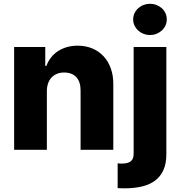

<svg xmlns="http://www.w3.org/2000/svg" viewBox="-20 -795 958 1019"><path d="M55 -545.5H220.2V-445.3H226.2Q235.4 -470.2 251.1 -490.1Q266.7 -509.9 288 -523.8Q309.3 -537.6 335.6 -545.1Q361.9 -552.6 392 -552.6Q435 -552.6 470 -537.8Q505 -523.1 529.8 -496.3Q554.7 -469.5 568.2 -431.6Q581.7 -393.8 581.3 -347.7V0H407.7V-313.6Q408 -360.4 385.1 -385.3Q362.2 -410.2 320.3 -410.2Q299.7 -410.2 282.8 -403.4Q266 -396.7 253.9 -383.9Q241.8 -371.1 235.3 -352.8Q228.7 -334.5 228.7 -311.1V0H55ZM604.4 203.5V71.7Q610.1 72.4 615.4 72.8Q620.7 73.2 625.7 73.2Q643.8 73.2 655.9 69.8Q668 66.4 675.4 59.8Q682.9 53.3 686.1 43.1Q689.3 33 689.3 19.2V-545.5H862.9V22.7Q862.9 73.5 847.1 108.1Q831.3 142.8 802.2 164.2Q773.1 185.7 731.9 195.1Q690.7 204.5 639.6 204.5Q623.6 204.5 604.4 203.5ZM686.8 -692.1Q686.8 -710.2 694.2 -725.5Q701.7 -740.8 714 -751.8Q726.2 -762.8 742.4 -768.8Q758.5 -774.9 775.9 -774.9Q793.7 -774.9 809.7 -768.8Q825.6 -762.8 838.1 -752Q850.5 -741.1 857.8 -725.9Q865.1 -710.6 865.1 -692.1Q865.1 -674 857.8 -658.7Q850.5 -643.5 838.1 -632.5Q825.6 -621.4 809.7 -615.2Q793.7 -609 775.9 -609Q758.5 -609 742.4 -615.2Q726.2 -621.4 714 -632.5Q701.7 -643.5 694.2 -658.7Q686.8 -674 686.8 -692.1Z"/></svg>

Font: Inter P Extra Bold
Style: Regular
Weight: 800
Designer: Rasmus Andersson
Foundry: rsms
Version: Version 3.018;git-588b23468